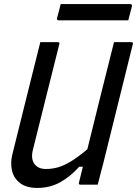

<svg xmlns="http://www.w3.org/2000/svg" viewBox="-20 -907 673 943"><path d="M163 16Q110 16 79 -7.5Q48 -31 39 -69Q30 -107 41 -150Q69 -263 97 -375.5Q125 -488 153 -600Q159 -625 165.5 -650Q172 -675 178 -700H263Q275 -700 271 -689Q238 -559 206 -429.5Q174 -300 141 -169Q131 -126 149.5 -101.5Q168 -77 205 -77Q238 -77 267.5 -86Q297 -95 331 -116Q365 -137 409 -174Q441 -305 474 -437Q507 -569 540 -700H624Q636 -700 632 -689Q596 -543 559.5 -396.5Q523 -250 487 -104Q480 -77 473 -51Q466 -25 460 0H376Q364 0 368 -11Q377 -48 387 -88H369Q325 -39 275 -11.5Q225 16 163 16ZM278 -887H619Q630 -887 628 -876Q623 -859 619 -842Q615 -825 610 -807H269Q258 -807 260 -818Q265 -836 269.5 -853Q274 -870 278 -887Z"/></svg>

Font: Recursive Mn Lnr St
Style: Italic
Weight: 400
Italic angle: -15°
Monospace: yes
Version: Version 1.079;hotconv 1.0.112;makeotfexe 2.5.65598; ttfautoh